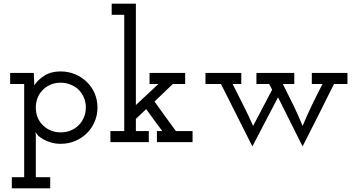

<svg xmlns="http://www.w3.org/2000/svg" viewBox="-20 -770 1937 1040"><path d="M44 250V190H111V-315H35V-375H163Q163 -357 164.5 -340.5Q166 -324 166 -307Q180 -333 217 -358Q254 -383 309 -383Q351 -383 387.5 -367.5Q424 -352 451 -325.5Q478 -299 493 -263.5Q508 -228 508 -188Q508 -147 493 -111.5Q478 -76 451 -49Q424 -22 387.5 -6.5Q351 9 309 9Q281 9 257 2Q233 -5 214.5 -15.5Q196 -26 186.5 -35.5Q177 -45 172 -56Q173 -50 173.5 -43.5Q174 -37 174 -31V190H252V250ZM309 -322Q279 -322 254 -311.5Q229 -301 211 -282Q193 -264 183.5 -239.5Q174 -215 174 -188Q174 -158 184.5 -132.5Q195 -107 215 -89Q233 -72 257 -62.5Q281 -53 309 -53Q337 -53 361 -62.5Q385 -72 402 -88Q422 -106 433.5 -132Q445 -158 445 -188Q445 -218 433.5 -243.5Q422 -269 402 -288Q384 -303 360 -312.5Q336 -322 309 -322Z M578 0V-60H653V-690H585V-750H716V-201L838 -315H790V-375H983V-315H916Q890 -290 866.5 -267.5Q843 -245 817 -220Q845 -180 874.5 -140Q904 -100 933 -60H1023V0H830V-60H859Q837 -90 815 -119.5Q793 -149 772 -179L716 -126V-60H786V0Z M1486 -243 1347 23Q1304 -62 1262 -146Q1220 -230 1177 -315H1093V-375H1287V-315H1240Q1269 -258 1300 -196Q1331 -134 1351 -88Q1382 -146 1405.5 -191.5Q1429 -237 1454 -284L1438 -315H1369V-375H1574V-315H1512Q1541 -258 1568.5 -201.5Q1596 -145 1619 -88Q1643 -145 1670 -201.5Q1697 -258 1727 -315H1669V-375H1862V-315H1789Q1747 -229 1704.5 -145.5Q1662 -62 1619 23Z"/></svg>

Font: Josefin Slab SemiBold
Style: Regular
Weight: 600
Designer: Santiago Orozco
Foundry: Typemade
Version: Version 2.000